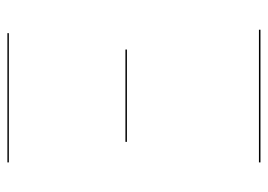

<svg xmlns="http://www.w3.org/2000/svg" viewBox="-122 -598 720 516"><g transform="rotate(-90 238.0 -340.0)"><path d="M407 -680.1H59.6V-676.2H406.8ZM362.9 -362.9H114.8V-358.9H362.9ZM416.1 -4.1H59.6V0H416.1Z"/></g></svg>

Font: Fira Sans Four
Style: Regular
Weight: 100
Designer: Carrois Corporate & Edenspiekermann AG
Foundry: Carrois Corporate GbR & Edenspiekermann AG
Version: Version 4.203;PS 004.203;hotconv 1.0.88;makeotf.lib2.5.64775